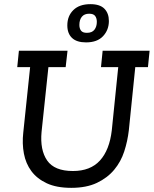

<svg xmlns="http://www.w3.org/2000/svg" viewBox="-20 -894 740 924"><path d="M474 -650H700L692 -571H631L600 -267Q594 -215 578 -165.5Q562 -116 529.5 -77Q497 -38 446.5 -14Q396 10 323 10Q252 10 205 -12Q158 -34 131 -70.5Q104 -107 95 -155Q86 -203 92 -256L125 -571H63L71 -650H305L296 -571H213L180 -259Q172 -172 207 -121.5Q242 -71 331 -71Q415 -71 461 -121.5Q507 -172 518 -267L549 -571H466ZM394 -690Q349 -690 326.5 -711.5Q304 -733 304 -772Q304 -817 333 -845.5Q362 -874 415 -874Q461 -874 482.5 -852Q504 -830 504 -793Q504 -750 476 -720Q448 -690 394 -690ZM398 -736Q423 -736 434.5 -751Q446 -766 446 -789Q446 -806 438 -817Q430 -828 409 -828Q386 -828 374 -813.5Q362 -799 362 -774Q362 -757 370 -746.5Q378 -736 398 -736Z"/></svg>

Font: Zilla Slab Medium
Style: Regular
Weight: 500
Designer: Typotheque.com
Foundry: Typotheque type foundry
Version: Version 1.1; 2017